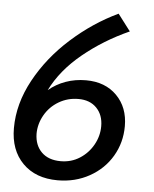

<svg xmlns="http://www.w3.org/2000/svg" viewBox="-52 -758 654 816"><g transform="rotate(5 274.5 -350.0)"><path d="M489 -240Q489 -170 455 -112Q421 -54 360 -20Q299 14 224 14Q130 14 75 -41.5Q20 -97 20 -191Q20 -295 75.5 -397Q131 -499 223 -581.5Q315 -664 421 -714L475 -643Q366 -594 279 -522.5Q192 -451 149 -364Q181 -391 221.5 -405.5Q262 -420 308 -420Q390 -420 439.5 -370Q489 -320 489 -240ZM389 -231Q389 -279 360.5 -308.5Q332 -338 283 -338Q237 -338 199 -315.5Q161 -293 139.5 -255Q118 -217 118 -175Q119 -126 148.5 -97Q178 -68 230 -68Q275 -68 311 -91Q347 -114 368 -151.5Q389 -189 389 -231Z"/></g></svg>

Font: Cabin
Style: Italic
Weight: 400
Italic angle: -7°
Designer: Pablo Impallari
Foundry: Pablo Impallari. http://www.impallari.com Igino Marini. http://www.ikern.com
Version: Version 2.200